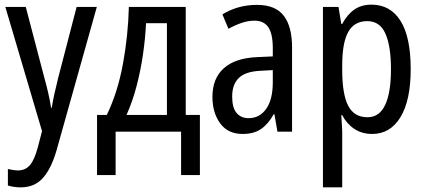

<svg xmlns="http://www.w3.org/2000/svg" viewBox="-20 -567 1832 827"><path d="M3 -537H91L171 -232Q180 -200 187.5 -167.5Q195 -135 200 -103H203Q207 -130 214.5 -163.5Q222 -197 231 -233L310 -537H397L224 79Q201 159 165 199.5Q129 240 69 240Q54 240 40.5 238Q27 236 14 232V161Q24 163 35 165Q46 167 58 167Q90 167 109.5 143.5Q129 120 143 67L161 -2Z M780 -537V-72H841V187H760V0H478V187H398V-72H440Q487 -169 509.5 -291.5Q532 -414 535 -537ZM699 -467H609Q606 -403 596 -333.5Q586 -264 568.5 -197Q551 -130 525 -72H699Z M1087 -546Q1166 -546 1202 -499.5Q1238 -453 1238 -363V0H1175L1162 -75H1159Q1135 -32 1104 -11Q1073 10 1025 10Q962 10 928.5 -35.5Q895 -81 895 -150Q895 -229 944 -273Q993 -317 1088 -321L1155 -324V-359Q1155 -422 1135.5 -450Q1116 -478 1076 -478Q1049 -478 1021 -468.5Q993 -459 964 -443L938 -505Q970 -525 1007.5 -535.5Q1045 -546 1087 -546ZM1155 -265 1101 -262Q1037 -259 1008.5 -231Q980 -203 980 -151Q980 -103 999 -80.5Q1018 -58 1051 -58Q1098 -58 1126.5 -98Q1155 -138 1155 -213Z M1580 -547Q1661 -547 1705 -477.5Q1749 -408 1749 -269Q1749 -135 1705 -62.5Q1661 10 1583 10Q1539 10 1506 -12Q1473 -34 1454 -71H1450Q1451 -51 1452.5 -30.5Q1454 -10 1454 6V240H1371V-537H1438L1450 -464H1454Q1476 -505 1506.5 -526Q1537 -547 1580 -547ZM1562 -476Q1506 -476 1480 -429.5Q1454 -383 1454 -285V-266Q1454 -162 1479.5 -112Q1505 -62 1563 -62Q1614 -62 1639 -115Q1664 -168 1664 -269Q1664 -369 1640 -422.5Q1616 -476 1562 -476Z"/></svg>

Font: Avrile Sans Condensed
Style: Regular
Weight: 400
Width: 3
Designer: Monotype Design Team
Foundry: Monotype Imaging Inc.
Version: Version 2.001;September 10, 2019;FontCreator 11.5.0.2425 64-